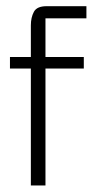

<svg xmlns="http://www.w3.org/2000/svg" viewBox="-20 -587 297 611"><path d="M78.2 3.3V-506.5Q78.2 -531.3 87.8 -549.3Q97.3 -567.3 128.2 -567.3H255V-528.7H124.7V3.3ZM11.7 -369V-405.7H246.7V-369Z"/></svg>

Font: Darker Grotesque Light
Style: Regular
Weight: 300
Designer: Gabriel Lam
Foundry: TypeRant
Version: Version 1.000;gftools[0.9.28]